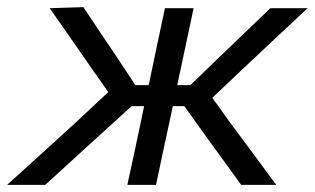

<svg xmlns="http://www.w3.org/2000/svg" viewBox="-54 -519 884 539"><path d="M-34 0 63 -88Q111 -131.5 158.5 -175L250 -260.5L206 -323Q176 -366.5 146.2 -409.2Q116.5 -452 85.5 -496L180 -499Q203.5 -463.5 227.5 -427.8Q251.5 -392 275.5 -356.5L326 -280H363.5Q375.5 -338.5 386.5 -390Q397.5 -441.5 409 -496H489.5Q478 -441.5 467 -389.8Q456 -338 443.5 -280H480.5L559.5 -356.5L632.5 -426.5Q669 -461.5 705 -496H809.5Q763 -452.5 717 -409.5Q671 -366 625 -323L542 -244.5L591.5 -175.5Q624 -132 656.5 -88Q688.5 -44 721.5 0H623Q598 -34.5 573.5 -68.5Q549 -102 524 -136.5L463.5 -221H431L428 -206Q416 -150.5 405.5 -101.5Q395 -52.5 384 0H303.5Q315 -52.5 325.5 -101.5Q335.5 -150.5 347.5 -206L350.5 -221H315.5L222 -136Q184.5 -101.5 147.2 -67.8Q110 -34 73 0Z"/></svg>

Font: Heraclito
Style: Italic
Weight: 400
Italic angle: -12°
Designer: Kostas Bartsokas (font) & Cristiano Sobral (main changes)
Foundry: Kostas Bartsokas (font) & Cristiano Sobral (main changes)
Version: Version 1.00;July 8, 2020;FontCreator 13.0.0.2655 64-bit